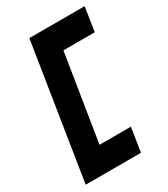

<svg xmlns="http://www.w3.org/2000/svg" viewBox="-173 -702 749 854"><g transform="rotate(-30 201.5 -275.0)"><path d="M10 70H294L313 -53H152L223 -497H384L403 -620H119Z"/></g></svg>

Font: Charger Sport
Style: UltNrwObl
Weight: 1000
Designer: Jasper
Foundry: Cannot Into Space Fonts
Version: Version 1.1